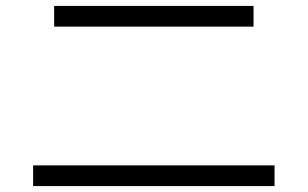

<svg xmlns="http://www.w3.org/2000/svg" viewBox="-20 -702 1040 649"><path d="M837 -612H163V-682H837ZM908 -73H92V-143H908Z"/></svg>

Font: IBM Plex Sans SC
Style: Regular
Weight: 400
Designer: Mike Abbink; Paul van der Laan; Pieter van Rosmalen; Eunyou Noh; Wujin Sim; Chorong Kim; Dohee Lee; Yejin We; Jinhee Kim
Foundry: Sandoll Inc.
Version: Version 1.000